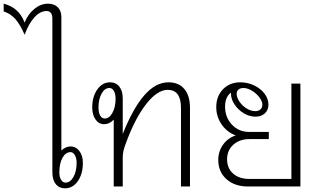

<svg xmlns="http://www.w3.org/2000/svg" viewBox="-178 -1015 1742 1045"><path d="M273 -129Q273 -68 245.5 -29Q218 10 176 10Q144 10 125.5 -13Q107 -36 107 -77V-914Q107 -934 99 -944.5Q91 -955 76 -955Q41 -955 10 -921.5Q-21 -888 -44 -826Q-69 -883 -95 -912Q-121 -941 -158 -953V-995Q-116 -984 -88 -959Q-60 -934 -44 -892Q-26 -938 9 -966.5Q44 -995 83 -995Q117 -995 136.5 -975.5Q156 -956 156 -922V-196Q180 -218 206 -218Q235 -218 254 -193Q273 -168 273 -129ZM239 -129Q239 -154 229.5 -170.5Q220 -187 206 -187Q179 -187 162 -156Q145 -125 145 -76Q145 -52 154.5 -36.5Q164 -21 178 -21Q204 -21 221.5 -51.5Q239 -82 239 -129Z M856 -428V0H807V-428Q807 -526 735 -526Q679 -526 619.5 -451Q560 -376 511 -246Q498 -212 494 -194.5Q490 -177 490 -155V0H441V-364Q418 -339 389 -339Q360 -339 342 -364.5Q324 -390 324 -430Q324 -489 351.5 -528Q379 -567 421 -567Q453 -567 471.5 -543.5Q490 -520 490 -480V-286Q546 -426 607.5 -496.5Q669 -567 739 -567Q795 -567 825.5 -530.5Q856 -494 856 -428ZM451 -478Q451 -504 442 -520Q433 -536 417 -536Q392 -536 375 -505.5Q358 -475 358 -430Q358 -403 367 -386.5Q376 -370 392 -370Q417 -370 434 -401Q451 -432 451 -478Z M1457 -560V0H1172Q1099 0 1054.5 -40Q1010 -80 1010 -145Q1010 -191 1036 -227.5Q1062 -264 1105 -278Q1058 -295 1028.5 -337.5Q999 -380 999 -432Q999 -491 1035.5 -529Q1072 -567 1130 -567Q1170 -567 1205.5 -550Q1241 -533 1262 -505Q1283 -477 1283 -445Q1283 -416 1263.5 -398Q1244 -380 1212 -380Q1180 -380 1149 -398.5Q1118 -417 1098.5 -446.5Q1079 -476 1079 -506V-511Q1047 -487 1047 -435Q1047 -376 1084.5 -336.5Q1122 -297 1177 -297H1285V-258H1180Q1126 -258 1092 -227.5Q1058 -197 1058 -148Q1058 -99 1091 -70Q1124 -41 1180 -41H1408V-560ZM1110 -505Q1110 -484 1125.5 -461.5Q1141 -439 1164.5 -424.5Q1188 -410 1211 -410Q1229 -410 1239.5 -419.5Q1250 -429 1250 -445Q1250 -464 1233.5 -485.5Q1217 -507 1193 -521.5Q1169 -536 1147 -536Q1130 -536 1120 -527.5Q1110 -519 1110 -505Z"/></svg>

Font: KoHo Light
Style: Regular
Weight: 300
Version: Version 1.000; ttfautohint (v1.6)